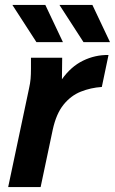

<svg xmlns="http://www.w3.org/2000/svg" viewBox="-20 -755 464 775"><path d="M13 0 97 -397Q102 -419 103.5 -437Q105 -455 105 -478V-522H231L230 -435Q266 -486 315 -510Q364 -534 418 -533L391 -404Q346 -401 306 -385Q266 -369 236.5 -332.5Q207 -296 193 -232L144 0ZM30 -735H163L234 -585H127ZM220 -735H353L424 -585H317Z"/></svg>

Font: Radio Canada SemiBold
Style: Italic
Weight: 600
Italic angle: -12°
Designer: Charles Daoud, Etienne Aubert Bonn, Alexandre Saumier Demers, Jacques Le Bailly
Foundry: Radio-Canada
Version: Version 2.104; ttfautohint (v1.8.4.7-5d5b);gftools[0.9.28.de